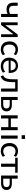

<svg xmlns="http://www.w3.org/2000/svg" viewBox="2420 -3162 754 5633"><g transform="rotate(90 2796.5 -345.0)"><path d="M389 0V-192Q334 -160 264 -160Q158 -160 108 -210.5Q58 -261 58 -363V-487H149V-370Q149 -300 179 -268Q209 -236 276 -236Q310 -236 336.5 -243Q363 -250 388 -268V-487H479V0Z M635 0V-487H718V-122L991 -487H1067V0H985V-364L712 0Z M1434 9Q1360 9 1306 -22.5Q1252 -54 1223 -111.5Q1194 -169 1194 -247Q1194 -362 1258.5 -429Q1323 -496 1434 -496Q1479 -496 1523.5 -480Q1568 -464 1598 -435L1568 -371Q1539 -398 1505 -410.5Q1471 -423 1440 -423Q1367 -423 1327 -377Q1287 -331 1287 -246Q1287 -161 1327 -112.5Q1367 -64 1440 -64Q1471 -64 1505 -77Q1539 -90 1568 -117L1598 -52Q1568 -23 1523 -7Q1478 9 1434 9Z M1924 9Q1806 9 1738 -58.5Q1670 -126 1670 -242Q1670 -318 1700 -375Q1730 -432 1783.5 -464Q1837 -496 1907 -496Q2006 -496 2063 -432Q2120 -368 2120 -256V-223H1758Q1763 -144 1805.5 -103.5Q1848 -63 1924 -63Q1967 -63 2007 -76Q2047 -89 2084 -119L2112 -56Q2079 -26 2027.5 -8.5Q1976 9 1924 9ZM1909 -430Q1843 -430 1804.5 -389Q1766 -348 1759 -281H2043Q2040 -352 2006 -391Q1972 -430 1909 -430Z M2220 12 2188 -60Q2232 -79 2257.5 -112Q2283 -145 2294 -203.5Q2305 -262 2305 -356V-487H2667V0H2576V-414H2390V-354Q2390 -241 2373 -168Q2356 -95 2318.5 -52Q2281 -9 2220 12Z M2823 0V-487H2914V-316H3057Q3151 -316 3199 -275.5Q3247 -235 3247 -159Q3247 -86 3197 -43Q3147 0 3057 0ZM2914 -63H3046Q3100 -63 3130.5 -86.5Q3161 -110 3161 -159Q3161 -207 3131 -230Q3101 -253 3046 -253H2914Z M3364 0V-487H3455V-287H3709V-487H3800V0H3709V-214H3455V0Z M3947 -604V-702H4056V-604ZM3956 0V-487H4047V0Z M4415 9Q4341 9 4287 -22.5Q4233 -54 4204 -111.5Q4175 -169 4175 -247Q4175 -362 4239.5 -429Q4304 -496 4415 -496Q4460 -496 4504.5 -480Q4549 -464 4579 -435L4549 -371Q4520 -398 4486 -410.5Q4452 -423 4421 -423Q4348 -423 4308 -377Q4268 -331 4268 -246Q4268 -161 4308 -112.5Q4348 -64 4421 -64Q4452 -64 4486 -77Q4520 -90 4549 -117L4579 -52Q4549 -23 4504 -7Q4459 9 4415 9Z M4782 0V-414H4607V-487H5048V-414H4873V0Z M5130 0V-487H5221V-316H5364Q5458 -316 5506 -275.5Q5554 -235 5554 -159Q5554 -86 5504 -43Q5454 0 5364 0ZM5221 -63H5353Q5407 -63 5437.5 -86.5Q5468 -110 5468 -159Q5468 -207 5438 -230Q5408 -253 5353 -253H5221Z"/></g></svg>

Font: Nunito Sans Medium
Style: Regular
Weight: 500
Designer: Vernon Adams
Foundry: Vernon Adams
Version: Version 3.101; ttfautohint (v1.8.4.7-5d5b);gftools[0.9.27]